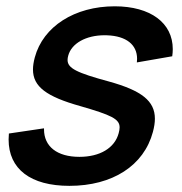

<svg xmlns="http://www.w3.org/2000/svg" viewBox="-20 -575 576 609"><path d="M200.2 14.5C336.7 14.5 436.4 -49.5 465 -156.5C469.1 -171.9 471.3 -185.8 471.3 -198.5C471.3 -255 428.7 -287.9 325.4 -316.5C223.7 -344.1 194.3 -358.3 194.3 -384.8C194.3 -389 195 -393.5 196.4 -398.5C206.9 -437.7 253 -463.2 311.9 -463.2C314.6 -463.2 317.4 -463.1 320.1 -463C380.4 -460.7 414.8 -433.3 414.8 -388.6C414.8 -384.8 414.6 -381 414.1 -377L526.3 -396.5C527.4 -404.3 528 -411.9 528 -419.2C528 -502.2 457.7 -555 343.8 -555C216.8 -555 116.7 -491 90.4 -393C86.6 -378.9 84.6 -366.2 84.6 -354.5C84.6 -300 127.7 -268.5 234.5 -238.5C332.5 -210.2 359.4 -197.9 359.4 -171C359.4 -165.5 358.3 -159.4 356.4 -152.5C343.9 -105.5 296.9 -77.5 231.9 -77.5C161.2 -77.5 119.6 -110.2 119.6 -164.8C119.6 -165.9 119.6 -166.9 119.6 -168L8.2 -151.5C7.6 -145 7.3 -138.7 7.3 -132.6C7.3 -38.8 76.8 14.5 200.2 14.5Z"/></svg>

Font: Manrope
Style: SemiBoldItalic
Weight: 600
Italic angle: -15°
Designer: Mikhail Sharanda
Foundry: Mikhail Sharanda
Version: Version 4.502;hotconv 1.0.109;makeotfexe 2.5.65596